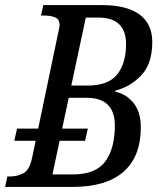

<svg xmlns="http://www.w3.org/2000/svg" viewBox="-38 -734 626 754"><path d="M-18 0 -9 -41H1Q31 -41 54.5 -54Q78 -67 88 -114L102 -181H18L29 -229H112L189 -598Q196 -627 196 -634Q196 -659 178 -666Q160 -673 135 -673H123L132 -714H362Q460 -714 510 -677Q560 -640 560 -569Q560 -485 518 -439.5Q476 -394 415 -378L414 -374Q458 -365 486.5 -329.5Q515 -294 515 -234Q515 -119 447 -59.5Q379 0 248 0ZM306 -398Q387 -398 422 -441.5Q457 -485 457 -561Q457 -665 348 -665H299L242 -398ZM248 -49Q338 -49 375.5 -100Q413 -151 413 -241Q413 -350 302 -350H232L206 -229H307L296 -181H196L168 -49Z"/></svg>

Font: Noto Serif Condensed
Style: Italic
Weight: 400
Width: 3
Italic angle: -12°
Designer: Monotype Design Team
Foundry: Monotype Imaging Inc.
Version: Version 2.014; ttfautohint (v1.8.4.7-5d5b)